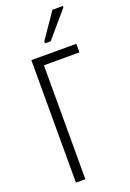

<svg xmlns="http://www.w3.org/2000/svg" viewBox="-174 -993 710 1052"><g transform="rotate(-20 180.5 -467.0)"><path d="M76 0V-714H338V-664H131V0ZM178 -775V-787L279 -934H340V-926L211 -775Z"/></g></svg>

Font: Noto Sans ExtraCondensed Light
Style: Regular
Weight: 300
Width: 2
Designer: Monotype Design Team
Foundry: Monotype Imaging Inc.
Version: Version 2.013; ttfautohint (v1.8.4.7-5d5b)